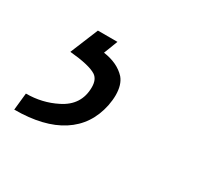

<svg xmlns="http://www.w3.org/2000/svg" viewBox="-96 -79 389 370"><g transform="rotate(30 99.0 106.0)"><path d="M-33 212.5 -29 174.5Q7 174.5 37.5 159Q75 140.5 75 100.5Q75 83 64.5 76Q49 66 5 62L30.5 0H74L62 31Q94 35.5 111.5 54.5Q122.5 67.5 122.5 91Q122.5 101.5 120 114.5Q110 162.5 71.2 187.5Q32.5 212.5 -33 212.5Z"/></g></svg>

Font: Roberto Sans Light
Style: Italic
Weight: 300
Italic angle: -11°
Designer: Google
Version: Version 1.00;June 11, 2020;FontCreator 12.0.0.2522 64-bit; t